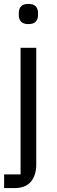

<svg xmlns="http://www.w3.org/2000/svg" viewBox="-20 -760 290 980"><path d="M85 -516H165V80Q165 134 138 167Q111 200 53 200H1V130H85ZM125 -637Q99 -637 87.5 -649.5Q76 -662 76 -682V-695Q76 -715 87.5 -727.5Q99 -740 125 -740Q151 -740 162.5 -727.5Q174 -715 174 -695V-682Q174 -662 162.5 -649.5Q151 -637 125 -637Z"/></svg>

Font: IBM Plex Sans Thai
Style: Regular
Weight: 400
Designer: Mike Abbink, Paul van der Laan, Pieter van Rosmalen, Ben Mitchell, Mark Frömberg
Foundry: Bold Monday
Version: Version 1.2